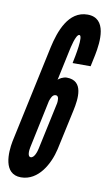

<svg xmlns="http://www.w3.org/2000/svg" viewBox="-92 -787 476 839"><g transform="rotate(10 146.0 -367.5)"><path d="M239 -321C250 -373 262 -456 185 -456C170 -456 150 -445 147 -439L176 -575C178 -584 191 -649 207 -649C225 -649 206 -556 199 -523H279L290 -575C302 -635 315 -743 227 -743C142 -743 109 -647 93 -575L0 -141C-10 -89 -16 8 63 8C141 8 185 -75 200 -141ZM126 -342C130 -353 136 -372 151 -372C167 -372 164 -348 163 -339L118 -129C115 -115 106 -86 90 -86C75 -86 78 -115 81 -129Z"/></g></svg>

Font: League Gothic Condensed Italic
Style: Regular
Weight: 400
Width: 3
Designer: Tyler Finck
Foundry: The League of Moveable Type
Version: Version 1.001;PS 001.001;hotconv 1.0.56;makeotf.lib2.0.21325